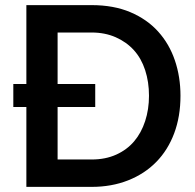

<svg xmlns="http://www.w3.org/2000/svg" viewBox="-20 -730 761 750"><path d="M83 0V-312H32V-402H83V-710H338Q424 -710 489 -682.5Q554 -655 597.5 -607Q641 -559 663 -494.5Q685 -430 685 -356Q685 -275 660.5 -209.5Q636 -144 590.5 -97.5Q545 -51 480.5 -25.5Q416 0 338 0ZM205 -312V-107H338Q392 -107 434 -126Q476 -145 504 -178Q532 -211 547 -257Q562 -303 562 -356Q562 -410 547 -456Q532 -502 503 -534Q474 -566 432 -584.5Q390 -603 338 -603H205V-402H352V-312Z"/></svg>

Font: Rising Sun SemiBold
Style: Regular
Weight: 600
Designer: Matt McInerney, Pablo Impallari, Rodrigo Fuenzalida (Raleway font), Stephen Hutchings (Greek), Cristiano Sobral (main ch
Foundry: The Rising Sun Project Authors
Version: Version 4.327; ttfautohint (v1.8.4.7-5d5b-dirty)